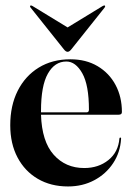

<svg xmlns="http://www.w3.org/2000/svg" viewBox="-20 -663 477 693"><path d="M420 -258.5Q420 -249 408.5 -249H128Q131 -152.5 173.8 -104.5Q216.5 -56.5 284 -56.5Q335.5 -56.5 371.2 -85.2Q407 -114 411 -163Q411.5 -166.5 414 -166.5Q417.5 -166.5 417 -162Q414 -112.5 388.2 -73.8Q362.5 -35 320.2 -12.5Q278 10 225.5 10Q163.5 10 116.5 -17.5Q69.5 -45 43.2 -94.8Q17 -144.5 17 -211Q17 -282 44 -335.5Q71 -389 119.8 -419Q168.5 -449 234 -449Q290.5 -449 332.2 -424.2Q374 -399.5 397 -356.5Q420 -313.5 420 -258.5ZM128 -262.5Q128 -260 128 -257.5H292.5Q301 -257.5 301 -267Q301 -356 277 -398.5Q253 -441 219.5 -441Q177.5 -441 152.8 -397.2Q128 -353.5 128 -262.5ZM237.5 -485Q230.5 -476 224 -476Q217.5 -476 210.5 -485L90.5 -635.5Q87 -640 89.5 -642.5Q92 -644.5 97 -641.5L224 -564L351 -641.5Q356.5 -644.5 358.5 -642.5Q361 -640.5 357.5 -635.5Z"/></svg>

Font: Fraunces 144pt S000 SemiBold
Style: Regular
Weight: 600
Version: Version 1.000; ttfautohint (v1.8.3)